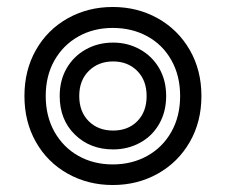

<svg xmlns="http://www.w3.org/2000/svg" viewBox="-20 -515 647 550"><path d="M50 -240Q50 -314 83 -372Q116 -430 174 -462.5Q232 -495 303 -495Q374 -495 432 -462.5Q490 -430 523.5 -372Q557 -314 557 -240Q557 -166 523.5 -108Q490 -50 432 -17.5Q374 15 303 15Q232 15 174 -17.5Q116 -50 83 -108Q50 -166 50 -240ZM496 -240Q496 -298 471 -342.5Q446 -387 402 -411Q358 -435 303 -435Q248 -435 204.5 -410.5Q161 -386 136 -342Q111 -298 111 -240Q111 -182 136 -137.5Q161 -93 204.5 -68.5Q248 -44 303 -44Q358 -44 402 -68.5Q446 -93 471 -137.5Q496 -182 496 -240ZM151 -240Q151 -285 171 -319.5Q191 -354 226 -373.5Q261 -393 304 -393Q346 -393 381 -373.5Q416 -354 436 -319.5Q456 -285 456 -240Q456 -195 436 -160Q416 -125 381 -106Q346 -87 304 -87Q238 -87 194.5 -129.5Q151 -172 151 -240ZM400 -240Q400 -285 373 -312Q346 -339 304 -339Q262 -339 234.5 -312Q207 -285 207 -240Q207 -195 234 -168Q261 -141 304 -141Q347 -141 373.5 -168Q400 -195 400 -240Z"/></svg>

Font: Prompt Light
Style: Regular
Weight: 300
Designer: Katatrad Team
Foundry: CadsonDemak
Version: Version 1.001